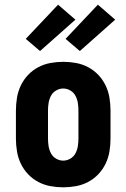

<svg xmlns="http://www.w3.org/2000/svg" viewBox="-20 -792 540 820"><path d="M250 8Q223 8 195.5 3Q168 -2 143.5 -15Q119 -28 100 -48Q81 -68 69 -93Q57 -118 52.5 -145.5Q48 -173 48 -200V-320Q48 -347 52.5 -374.5Q57 -402 69 -427Q81 -452 100 -472Q119 -492 143.5 -505Q168 -518 195.5 -523Q223 -528 250 -528Q277 -528 304.5 -523Q332 -518 356.5 -505Q381 -492 400 -472Q419 -452 431 -427Q443 -402 447.5 -374.5Q452 -347 452 -320V-200Q452 -173 447.5 -145.5Q443 -118 431 -93Q419 -68 400 -48Q381 -28 356.5 -15Q332 -2 304.5 3Q277 8 250 8ZM250 -106Q266 -106 280.5 -114.5Q295 -123 302.5 -137.5Q310 -152 312.5 -168Q315 -184 315 -200V-320Q315 -336 312.5 -352Q310 -368 302.5 -382.5Q295 -397 280.5 -405.5Q266 -414 250 -414Q234 -414 219.5 -405.5Q205 -397 197.5 -382.5Q190 -368 187.5 -352Q185 -336 185 -320V-200Q185 -184 187.5 -168Q190 -152 197.5 -137.5Q205 -123 219.5 -114.5Q234 -106 250 -106ZM321 -574 260 -626 398 -772 472 -708ZM151 -574 90 -626 228 -772 302 -708Z"/></svg>

Font: Iosevka SS18 Heavy
Style: Regular
Weight: 900
Monospace: yes
Designer: Belleve Invis
Foundry: Belleve Invis
Version: Version 25.1.1; ttfautohint (v1.8.4)